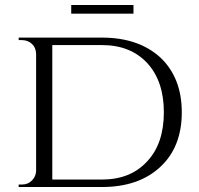

<svg xmlns="http://www.w3.org/2000/svg" viewBox="-20 -751 800 771"><path d="M516 -696C516 -696 516 -731 516 -731C516 -731 266 -731 266 -731C266 -731 266 -696 266 -696C266 -696 516 -696 516 -696ZM389 -600C389 -600 55 -600 55 -600C55 -600 55 -590 55 -590C55 -590 67 -590 67 -590C67 -590 67 -590 67 -590C83 -590 97 -585 108 -575C119 -565 124 -552 125 -536C125 -536 125 -64 125 -64C125 -64 125 -64 125 -64C124 -49 119 -37 108 -26C97 -15 84 -10 68 -10C68 -10 55 -10 55 -10C55 -10 55 0 55 0C55 0 389 0 389 0C389 0 389 0 389 0C488 0 566 -27 624 -81C681 -134 710 -207 710 -300C710 -393 681 -466 624 -520C566 -573 488 -600 389 -600ZM389 -570C389 -570 389 -570 389 -570C466 -570 526 -546 571 -498C616 -449 638 -383 638 -300C638 -300 638 -300 638 -300C638 -217 616 -151 571 -103C526 -54 466 -30 389 -30C389 -30 190 -30 190 -30C190 -30 190 -570 190 -570C190 -570 389 -570 389 -570Z"/></svg>

Font: Cinzel Utterance
Style: Regular
Weight: 500
Designer: Natanael Gama
Foundry: ""
Version: ""